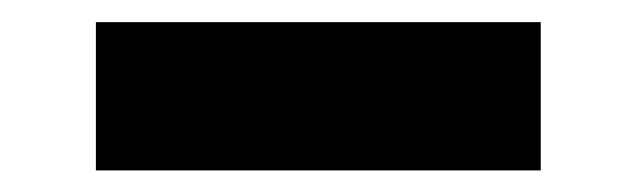

<svg xmlns="http://www.w3.org/2000/svg" viewBox="-20 -704 587 177"><path d="M68.4 -546.9V-683.6H478.5V-546.9Z"/></svg>

Font: DatCub
Style: Bold
Weight: 700
Designer: GGBot
Version: 1.00